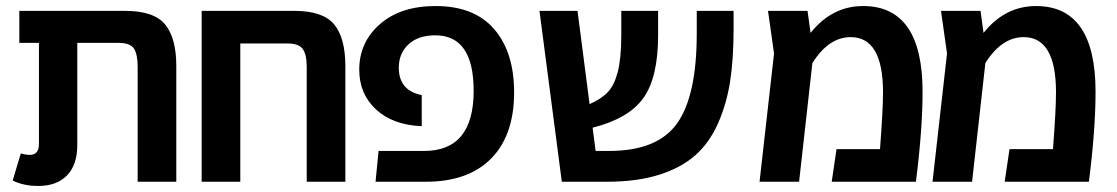

<svg xmlns="http://www.w3.org/2000/svg" viewBox="-20 -602 3699 636"><path d="M394 -566Q490 -566 527 -521Q564 -476 564 -383V0H436V-380Q436 -423 423.5 -441.5Q411 -460 372 -460H236V-121Q236 -56 202 -21Q168 14 107 14Q58 14 22 -4L49 -94Q64 -89 79 -89Q109 -89 109 -125V-460H44V-566Z M955 -566Q1050 -566 1087 -521Q1124 -476 1124 -383V0H996V-380Q996 -421 983 -439.5Q970 -458 933 -458H776V0H648V-566Z M1224 0 1234 -102H1385Q1549 -102 1549 -301Q1549 -485 1422 -485Q1365 -485 1333 -455Q1301 -425 1301 -378Q1301 -302 1377 -287V-184Q1281 -188 1225.5 -239.5Q1170 -291 1170 -371Q1170 -462 1238.5 -522Q1307 -582 1423 -582Q1551 -582 1617 -505.5Q1683 -429 1683 -296Q1683 -154 1607 -77Q1531 0 1391 0Z M2288 -566H2410V-505Q2410 -407 2398.5 -332.5Q2387 -258 2358.5 -193.5Q2330 -129 2283 -87.5Q2236 -46 2163 -23Q2090 0 1991 0H1841L1767 -566H1893L1933 -257Q1973 -275 1994 -297.5Q2015 -320 2026.5 -364.5Q2038 -409 2038 -486V-566H2160V-486Q2160 -345 2111 -277Q2062 -209 1943 -179L1953 -102H1998Q2158 -102 2223 -193.5Q2288 -285 2288 -491Z M2839 -582Q3036 -582 3036 -298Q3036 -174 3014 0H2735L2751 -108H2895Q2905 -238 2905 -296Q2905 -479 2798 -479Q2725 -479 2671 -393L2627 0H2496L2544 -425L2524 -566H2655L2665 -493Q2736 -582 2839 -582Z M3412 -582Q3609 -582 3609 -298Q3609 -174 3587 0H3308L3324 -108H3468Q3478 -238 3478 -296Q3478 -479 3371 -479Q3298 -479 3244 -393L3200 0H3069L3117 -425L3097 -566H3228L3238 -493Q3309 -582 3412 -582Z"/></svg>

Font: FiraGO Medium
Style: Regular
Weight: 500
Designer: bBox Type
Foundry: bBox Type GmbH
Version: Version 1.001;PS 001.001;hotconv 1.0.88;makeotf.lib2.5.64775